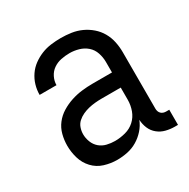

<svg xmlns="http://www.w3.org/2000/svg" viewBox="-128 -644 756 769"><g transform="rotate(-30 250.0 -260.0)"><path d="M202 8Q172 8 143 -1Q114 -10 93.5 -32Q73 -54 64.5 -83Q56 -112 56 -141Q56 -167 62.5 -192Q69 -217 84.5 -237Q100 -257 122 -270.5Q144 -284 168.5 -292Q193 -300 218 -303Q243 -306 269 -306H358V-355Q358 -376 351 -397Q344 -418 328 -432Q312 -446 291 -452Q270 -458 249 -458Q229 -458 209.5 -454Q190 -450 174 -439Q158 -428 149 -410Q140 -392 140 -373H62Q62 -396 68.5 -418Q75 -440 88 -459Q101 -478 119.5 -491.5Q138 -505 159 -513.5Q180 -522 203 -525Q226 -528 249 -528Q273 -528 297 -524.5Q321 -521 343 -511Q365 -501 383.5 -485Q402 -469 414 -448Q426 -427 431 -403Q436 -379 436 -355V-93Q436 -87 438 -81Q440 -75 444.5 -70.5Q449 -66 455 -64Q461 -62 467 -62H482V8H467Q447 8 427 3Q407 -2 391 -15Q375 -28 367 -47Q359 -66 358 -87Q349 -64 332.5 -45.5Q316 -27 295 -14.5Q274 -2 250 3Q226 8 202 8ZM232 -62Q256 -62 280.5 -68.5Q305 -75 323 -91.5Q341 -108 349.5 -131.5Q358 -155 358 -180V-236H269Q254 -236 238.5 -234.5Q223 -233 208.5 -229.5Q194 -226 180 -219.5Q166 -213 155 -203Q144 -193 139 -178.5Q134 -164 134 -149Q134 -131 141 -113Q148 -95 162 -83Q176 -71 194.5 -66.5Q213 -62 232 -62Z"/></g></svg>

Font: Iosevka Algr
Style: Regular
Weight: 400
Monospace: yes
Designer: Belleve Invis
Foundry: Belleve Invis
Version: Version 26.0.2; ttfautohint (v1.8.3)